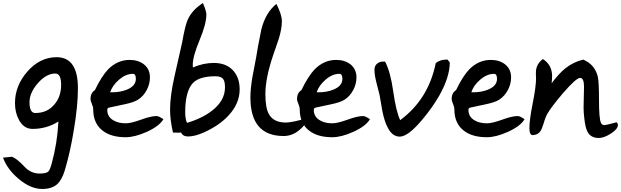

<svg xmlns="http://www.w3.org/2000/svg" viewBox="-50 -855 4104 1269"><path d="M229 394Q152 394 73 327Q-2 264 -30 187L29 181Q62 193 113 248Q154 292 212 292Q255 292 269 279Q280 269 292 225Q329 90 336 -52Q259 -3 165 -3Q107 -3 75 -63Q49 -111 49 -174Q49 -287 129 -380Q213 -477 324 -477Q465 -477 465 -272Q465 -155 438 4Q414 153 377 275Q358 336 326 364Q291 394 229 394ZM145 -180Q145 -108 183 -108Q261 -108 308 -163Q354 -215 354 -294Q354 -369 316 -369Q256 -369 200.5 -305.5Q145 -242 145 -180Z M548 -200Q548 -241 577 -259Q622 -352 664 -396Q726 -459 807 -459Q863 -459 901 -430Q941 -398 941 -344Q941 -300 919.5 -259.5Q898 -219 862 -196Q834 -178 770 -165Q674 -145 672 -144Q659 -141 659 -129Q659 -83 699 -60Q732 -40 781 -40Q816 -40 882 -64Q948 -88 984 -88Q1000 -88 1030 -67Q1003 -21 919 17Q840 52 781 52Q685 52 629 9Q566 -39 566 -133Q566 -148 557 -169Q548 -190 548 -200ZM678 -245H685Q742 -244 787 -262Q848 -286 848 -334Q848 -367 828 -367Q782 -367 737.5 -329Q693 -291 678 -245Z M1147 21Q1135 22 1130 22Q1130 22 1093 21Q1074 -64 1074 -130Q1074 -222 1104 -354Q1129 -465 1154 -575Q1174 -688 1190 -723Q1218 -788 1291 -835Q1314 -782 1314 -759Q1314 -697 1269 -589.5Q1224 -482 1224 -426Q1224 -418 1225 -409Q1294 -439 1363 -439Q1443 -439 1488.5 -391.5Q1534 -344 1534 -264Q1534 -170 1459 -90Q1398 -25 1298 20Q1238 47 1193 47Q1159 47 1147 21ZM1174 -113Q1174 -69 1186 -43Q1287 -73 1352 -124Q1437 -190 1437 -277Q1437 -316 1426 -331Q1413 -351 1375 -351Q1257 -351 1217 -297Q1174 -240 1174 -113Z M1605 -211Q1605 -267 1618 -344Q1630 -410 1643 -476Q1652 -537 1677 -659Q1705 -772 1777 -829Q1813 -758 1813 -715Q1813 -664 1792 -597Q1773 -540 1753 -483Q1704 -336 1704 -233Q1704 -143 1727 -101Q1758 -45 1840 -45Q1882 -45 2002 -80Q1961 -22 1928 5Q1881 44 1825 44Q1605 44 1605 -211Z M1913 -200Q1913 -241 1942 -259Q1987 -352 2029 -396Q2091 -459 2172 -459Q2228 -459 2266 -430Q2306 -398 2306 -344Q2306 -300 2284.5 -259.5Q2263 -219 2227 -196Q2199 -178 2135 -165Q2039 -145 2037 -144Q2024 -141 2024 -129Q2024 -83 2064 -60Q2097 -40 2146 -40Q2181 -40 2247 -64Q2313 -88 2349 -88Q2365 -88 2395 -67Q2368 -21 2284 17Q2205 52 2146 52Q2050 52 1994 9Q1931 -39 1931 -133Q1931 -148 1922 -169Q1913 -190 1913 -200ZM2043 -245H2050Q2107 -244 2152 -262Q2213 -286 2213 -334Q2213 -367 2193 -367Q2147 -367 2102.5 -329Q2058 -291 2043 -245Z M2592 48Q2545 48 2515 -7Q2492 -47 2477 -122Q2468 -174 2459 -226Q2458 -232 2438 -309Q2425 -359 2425 -394Q2425 -420 2442.5 -434.5Q2460 -449 2486 -448H2495Q2531 -380 2549 -251Q2568 -117 2595 -61Q2782 -199 2830 -438Q2859 -461 2899 -461H2908L2923 -442Q2922 -346 2855 -226Q2809 -145 2740 -63Q2647 48 2592 48Z M2935 -200Q2935 -241 2964 -259Q3009 -352 3051 -396Q3113 -459 3194 -459Q3250 -459 3288 -430Q3328 -398 3328 -344Q3328 -300 3306.5 -259.5Q3285 -219 3249 -196Q3221 -178 3157 -165Q3061 -145 3059 -144Q3046 -141 3046 -129Q3046 -83 3086 -60Q3119 -40 3168 -40Q3203 -40 3269 -64Q3335 -88 3371 -88Q3387 -88 3417 -67Q3390 -21 3306 17Q3227 52 3168 52Q3072 52 3016 9Q2953 -39 2953 -133Q2953 -148 2944 -169Q2935 -190 2935 -200ZM3065 -245H3072Q3129 -244 3174 -262Q3235 -286 3235 -334Q3235 -367 3215 -367Q3169 -367 3124.5 -329Q3080 -291 3065 -245Z M3805 -461Q3881 -429 3901 -349Q3909 -313 3909 -195Q3909 -69 3922 -43Q3929 -28 3945 -28Q3955 -28 4026 -47Q4034 -39 4034 -29Q4034 -2 3988 27.5Q3942 57 3907 57Q3855 57 3833 16Q3819 -10 3812 -72Q3807 -114 3807 -143Q3807 -166 3808.5 -212.5Q3810 -259 3810 -282Q3810 -340 3784 -340Q3758 -340 3670 -238Q3592 -146 3569 -105Q3555 -82 3543 -39Q3531 0 3521 13Q3506 35 3474 38Q3449 41 3449 -7Q3449 -63 3471 -173Q3493 -283 3493 -339Q3493 -345 3492 -358Q3492 -370 3492 -377Q3492 -430 3538 -465Q3599 -426 3599 -352Q3599 -333 3596 -305Q3645 -370 3686 -403Q3740 -446 3805 -461Z"/></svg>

Font: Wortlaut AH
Style: SemiBold
Weight: 600
Designer: Andreas Höfeld
Foundry: Fontgrube AH
Version: Version 2.59